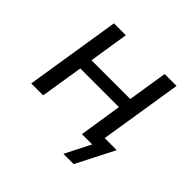

<svg xmlns="http://www.w3.org/2000/svg" viewBox="-157 -640 924 924"><g transform="rotate(45 305.5 -178.0)"><path d="M42 0 119 -486H200L168 -284H432L464 -486H545L478 -64H560L461 130H391L457 0H387L421 -218H158L123 0Z"/></g></svg>

Font: Nunito Sans
Style: Italic
Weight: 400
Italic angle: -9°
Designer: Vernon Adams
Foundry: Vernon Adams
Version: Version 3.006; ttfautohint (v1.8.3)